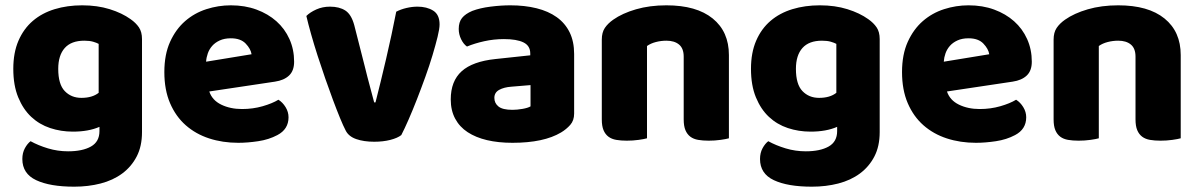

<svg xmlns="http://www.w3.org/2000/svg" viewBox="-20 -521 4513 722"><path d="M289 -501Q346 -501 392.5 -486.5Q439 -472 471 -449Q491 -435 502.5 -418Q514 -401 514 -374V-24Q514 29 494 67.5Q474 106 439.5 131.5Q405 157 358.5 169Q312 181 259 181Q168 181 116 156.5Q64 132 64 77Q64 54 73.5 36.5Q83 19 95 10Q124 26 160.5 37Q197 48 236 48Q290 48 322 30Q354 12 354 -28V-44Q313 -26 254 -26Q209 -26 168.5 -39.5Q128 -53 97.5 -81.5Q67 -110 48.5 -155Q30 -200 30 -262Q30 -323 49.5 -368Q69 -413 103.5 -442.5Q138 -472 185.5 -486.5Q233 -501 289 -501ZM351 -356Q344 -360 330.5 -364Q317 -368 297 -368Q248 -368 223.5 -340.5Q199 -313 199 -262Q199 -204 223.5 -178.5Q248 -153 286 -153Q327 -153 351 -172Z M876 16Q817 16 766.5 -0.5Q716 -17 678.5 -50Q641 -83 619.5 -133Q598 -183 598 -250Q598 -316 619.5 -363.5Q641 -411 676 -441.5Q711 -472 756 -486.5Q801 -501 848 -501Q901 -501 944.5 -485Q988 -469 1019.5 -441Q1051 -413 1068.5 -374Q1086 -335 1086 -289Q1086 -255 1067 -237Q1048 -219 1014 -214L767 -177Q778 -144 812 -127.5Q846 -111 890 -111Q931 -111 967.5 -121.5Q1004 -132 1027 -146Q1043 -136 1054 -118Q1065 -100 1065 -80Q1065 -35 1023 -13Q991 4 951 10Q911 16 876 16ZM848 -377Q824 -377 806.5 -369Q789 -361 778 -348.5Q767 -336 761.5 -320.5Q756 -305 755 -289L926 -317Q923 -337 904 -357Q885 -377 848 -377Z M1489 -13Q1475 -2 1448 5Q1421 12 1387 12Q1348 12 1319.5 2Q1291 -8 1280 -30Q1271 -47 1258.5 -77.5Q1246 -108 1232 -145.5Q1218 -183 1203 -226Q1188 -269 1174.5 -311Q1161 -353 1150 -392Q1139 -431 1132 -461Q1146 -475 1169.5 -485.5Q1193 -496 1221 -496Q1256 -496 1278.5 -481.5Q1301 -467 1312 -427L1351 -274Q1362 -229 1372 -192.5Q1382 -156 1387 -136H1392Q1411 -210 1432 -300Q1453 -390 1470 -477Q1487 -486 1508.5 -491Q1530 -496 1550 -496Q1585 -496 1609 -481Q1633 -466 1633 -429Q1633 -413 1625.5 -382.5Q1618 -352 1606.5 -313.5Q1595 -275 1579.5 -232Q1564 -189 1548 -148Q1532 -107 1516.5 -71.5Q1501 -36 1489 -13Z M1907 -108Q1924 -108 1944.5 -111.5Q1965 -115 1975 -121V-201L1903 -195Q1875 -193 1857 -183Q1839 -173 1839 -153Q1839 -133 1854.5 -120.5Q1870 -108 1907 -108ZM1899 -501Q1953 -501 1997.5 -490Q2042 -479 2073.5 -456.5Q2105 -434 2122 -399.5Q2139 -365 2139 -318V-94Q2139 -68 2124.5 -51.5Q2110 -35 2090 -23Q2025 16 1907 16Q1854 16 1811.5 6Q1769 -4 1738.5 -24Q1708 -44 1691.5 -75Q1675 -106 1675 -147Q1675 -216 1716 -253Q1757 -290 1843 -299L1974 -313V-320Q1974 -349 1948.5 -361.5Q1923 -374 1875 -374Q1837 -374 1801 -366Q1765 -358 1736 -346Q1723 -355 1714 -373.5Q1705 -392 1705 -412Q1705 -438 1717.5 -453.5Q1730 -469 1756 -480Q1785 -491 1824.5 -496Q1864 -501 1899 -501Z M2551 -308Q2551 -339 2533.5 -353.5Q2516 -368 2486 -368Q2466 -368 2446.5 -363Q2427 -358 2413 -348V-1Q2403 2 2381.5 5Q2360 8 2337 8Q2315 8 2297.5 5Q2280 2 2268 -7Q2256 -16 2249.5 -31.5Q2243 -47 2243 -72V-372Q2243 -399 2254.5 -416Q2266 -433 2286 -447Q2320 -471 2371.5 -486Q2423 -501 2486 -501Q2599 -501 2660 -451.5Q2721 -402 2721 -314V-1Q2711 2 2689.5 5Q2668 8 2645 8Q2623 8 2605.5 5Q2588 2 2576 -7Q2564 -16 2557.5 -31.5Q2551 -47 2551 -72Z M3063 -501Q3120 -501 3166.5 -486.5Q3213 -472 3245 -449Q3265 -435 3276.5 -418Q3288 -401 3288 -374V-24Q3288 29 3268 67.5Q3248 106 3213.5 131.5Q3179 157 3132.5 169Q3086 181 3033 181Q2942 181 2890 156.5Q2838 132 2838 77Q2838 54 2847.5 36.5Q2857 19 2869 10Q2898 26 2934.5 37Q2971 48 3010 48Q3064 48 3096 30Q3128 12 3128 -28V-44Q3087 -26 3028 -26Q2983 -26 2942.5 -39.5Q2902 -53 2871.5 -81.5Q2841 -110 2822.5 -155Q2804 -200 2804 -262Q2804 -323 2823.5 -368Q2843 -413 2877.5 -442.5Q2912 -472 2959.5 -486.5Q3007 -501 3063 -501ZM3125 -356Q3118 -360 3104.5 -364Q3091 -368 3071 -368Q3022 -368 2997.5 -340.5Q2973 -313 2973 -262Q2973 -204 2997.5 -178.5Q3022 -153 3060 -153Q3101 -153 3125 -172Z M3650 16Q3591 16 3540.5 -0.5Q3490 -17 3452.5 -50Q3415 -83 3393.5 -133Q3372 -183 3372 -250Q3372 -316 3393.5 -363.5Q3415 -411 3450 -441.5Q3485 -472 3530 -486.5Q3575 -501 3622 -501Q3675 -501 3718.5 -485Q3762 -469 3793.5 -441Q3825 -413 3842.5 -374Q3860 -335 3860 -289Q3860 -255 3841 -237Q3822 -219 3788 -214L3541 -177Q3552 -144 3586 -127.5Q3620 -111 3664 -111Q3705 -111 3741.5 -121.5Q3778 -132 3801 -146Q3817 -136 3828 -118Q3839 -100 3839 -80Q3839 -35 3797 -13Q3765 4 3725 10Q3685 16 3650 16ZM3622 -377Q3598 -377 3580.5 -369Q3563 -361 3552 -348.5Q3541 -336 3535.5 -320.5Q3530 -305 3529 -289L3700 -317Q3697 -337 3678 -357Q3659 -377 3622 -377Z M4250 -308Q4250 -339 4232.5 -353.5Q4215 -368 4185 -368Q4165 -368 4145.5 -363Q4126 -358 4112 -348V-1Q4102 2 4080.5 5Q4059 8 4036 8Q4014 8 3996.5 5Q3979 2 3967 -7Q3955 -16 3948.5 -31.5Q3942 -47 3942 -72V-372Q3942 -399 3953.5 -416Q3965 -433 3985 -447Q4019 -471 4070.5 -486Q4122 -501 4185 -501Q4298 -501 4359 -451.5Q4420 -402 4420 -314V-1Q4410 2 4388.5 5Q4367 8 4344 8Q4322 8 4304.5 5Q4287 2 4275 -7Q4263 -16 4256.5 -31.5Q4250 -47 4250 -72Z"/></svg>

Font: Baloo Thambi
Style: Regular
Weight: 400
Designer: Aadarsh Rajan and Ek Type
Foundry: Ek Type
Version: Version 1.443;PS 1.000;hotconv 16.6.51;makeotf.lib2.5.65220;